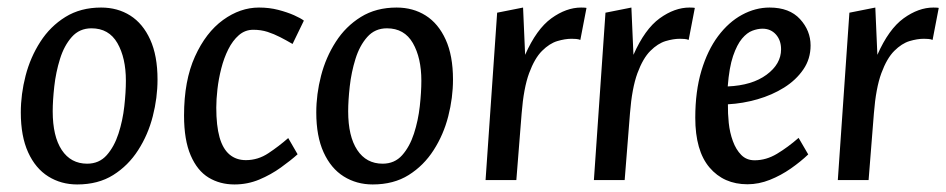

<svg xmlns="http://www.w3.org/2000/svg" viewBox="-20 -482 2533 514"><path d="M186.7 11.8Q143.6 11.8 109.3 -9.6Q74.9 -31.1 55.3 -74.2Q35.7 -117.2 35.7 -180.9Q35.7 -229.9 48.5 -279.3Q61.3 -328.7 87.9 -370Q114.4 -411.4 155.1 -436.6Q195.8 -461.8 250.7 -461.8Q294.8 -461.8 328.7 -440.4Q362.6 -418.9 382.1 -376Q401.7 -333 401.7 -269.1Q401.7 -220.1 389 -170.7Q376.4 -121.3 349.8 -80Q323.3 -38.6 283 -13.4Q242.8 11.8 186.7 11.8ZM213.3 -43.8Q245.4 -43.8 265.6 -66.5Q285.8 -89.2 297.2 -124.3Q308.6 -159.5 312.8 -197.5Q317 -235.5 317 -266Q317 -327 294.3 -366.6Q271.5 -406.2 224.8 -406.2Q192.8 -406.2 172.2 -383Q151.6 -359.8 140.6 -324.2Q129.5 -288.5 125.3 -250.6Q121.1 -212.7 121.1 -184Q121.1 -117.2 145.3 -80.5Q169.6 -43.8 213.3 -43.8Z M607.7 11.8Q568.9 11.8 538.6 -6.5Q508.2 -24.9 490.5 -66Q472.7 -107 472.7 -172.9Q472.7 -266.2 501.9 -330.6Q531.1 -395.1 577.1 -428.5Q623.1 -461.8 673.3 -461.8Q700.9 -461.8 724.8 -455.6Q748.7 -449.4 767.1 -441.3Q785.4 -433.1 793.5 -426.8L763.2 -364.3Q746.1 -374.3 729.9 -382.6Q713.6 -391 696.1 -396.7Q678.6 -402.3 658 -402.3Q636.1 -402.3 619.4 -387.8Q602.8 -373.3 591.1 -349.9Q579.4 -326.5 572.3 -298.5Q565.2 -270.5 562.1 -243.2Q559 -215.9 559 -194Q559 -145.7 567.7 -114.6Q576.5 -83.5 594.4 -68.4Q612.3 -53.3 638.2 -53.3Q670.7 -53.3 698.6 -71.9Q726.5 -90.4 751.6 -112.4L776.7 -69Q758.5 -52.6 732 -33.6Q705.5 -14.5 674.1 -1.3Q642.7 11.8 607.7 11.8Z M977.7 11.8Q934.6 11.8 900.3 -9.6Q865.9 -31.1 846.3 -74.2Q826.7 -117.2 826.7 -180.9Q826.7 -229.9 839.5 -279.3Q852.3 -328.7 878.9 -370Q905.4 -411.4 946.1 -436.6Q986.8 -461.8 1041.7 -461.8Q1085.8 -461.8 1119.7 -440.4Q1153.6 -418.9 1173.1 -376Q1192.7 -333 1192.7 -269.1Q1192.7 -220.1 1180 -170.7Q1167.4 -121.3 1140.8 -80Q1114.3 -38.6 1074 -13.4Q1033.8 11.8 977.7 11.8ZM1004.3 -43.8Q1036.4 -43.8 1056.6 -66.5Q1076.8 -89.2 1088.2 -124.3Q1099.6 -159.5 1103.8 -197.5Q1108 -235.5 1108 -266Q1108 -327 1085.3 -366.6Q1062.5 -406.2 1015.8 -406.2Q983.8 -406.2 963.2 -383Q942.6 -359.8 931.6 -324.2Q920.5 -288.5 916.3 -250.6Q912.1 -212.7 912.1 -184Q912.1 -117.2 936.3 -80.5Q960.6 -43.8 1004.3 -43.8Z M1279.9 0 1310.9 -448 1380.3 -461.8 1385.8 -335.2Q1416.2 -404.1 1456.1 -433Q1496 -461.8 1535.8 -461.8Q1542.5 -461.8 1545.7 -461.5Q1548.9 -461.1 1550.1 -460.8L1533.6 -375.1Q1528.8 -377.2 1522.2 -377.7Q1515.6 -378.2 1510.3 -378.2Q1492.7 -378.2 1471.9 -372Q1451.1 -365.7 1431.2 -345.9Q1411.3 -326.2 1396.5 -286.2Q1381.8 -246.2 1376.5 -178.7L1362.3 0Z M1569.9 0 1600.9 -448 1670.3 -461.8 1675.8 -335.2Q1706.2 -404.1 1746.1 -433Q1786 -461.8 1825.8 -461.8Q1832.5 -461.8 1835.7 -461.5Q1838.9 -461.1 1840.1 -460.8L1823.6 -375.1Q1818.8 -377.2 1812.2 -377.7Q1805.6 -378.2 1800.3 -378.2Q1782.7 -378.2 1761.9 -372Q1741.1 -365.7 1721.2 -345.9Q1701.3 -326.2 1686.5 -286.2Q1671.8 -246.2 1666.5 -178.7L1652.3 0Z M1981.1 11.3Q1917.6 11.3 1879.4 -33.6Q1841.3 -78.5 1841.3 -166.9Q1841.3 -237.6 1857.7 -292.6Q1874.2 -347.6 1902.4 -385.3Q1930.7 -423 1966.5 -442.4Q2002.4 -461.8 2040.2 -461.8Q2093.4 -461.8 2121.7 -430.9Q2150 -400 2150 -360.3Q2150 -324.3 2130.6 -296.1Q2111.3 -267.8 2079.2 -247.6Q2047.1 -227.5 2007.8 -216.2Q1968.6 -204.9 1928.7 -202.8Q1928.3 -179.2 1930.9 -153.1Q1933.6 -127 1942 -104.2Q1950.3 -81.4 1964.4 -67.2Q1978.5 -52.9 2000.1 -52.9Q2031.1 -52.9 2060.1 -70.3Q2089.1 -87.7 2117.9 -112.9L2143.7 -68.6Q2123.6 -49.4 2097.2 -30.9Q2070.7 -12.4 2040.9 -0.5Q2011.1 11.3 1981.1 11.3ZM1928.2 -250.6Q1993.5 -253.4 2032.2 -282Q2071 -310.6 2071 -350Q2071 -374.3 2057.1 -389.8Q2043.2 -405.2 2021.3 -405.2Q2008.4 -405.2 1994.1 -399.8Q1979.8 -394.5 1966.4 -378.6Q1953 -362.6 1942.5 -332.1Q1932.1 -301.6 1928.2 -250.6Z M2222.9 0 2253.9 -448 2323.3 -461.8 2328.8 -335.2Q2359.2 -404.1 2399.1 -433Q2439 -461.8 2478.8 -461.8Q2485.5 -461.8 2488.7 -461.5Q2491.9 -461.1 2493.1 -460.8L2476.6 -375.1Q2471.8 -377.2 2465.2 -377.7Q2458.6 -378.2 2453.3 -378.2Q2435.7 -378.2 2414.9 -372Q2394.1 -365.7 2374.2 -345.9Q2354.3 -326.2 2339.5 -286.2Q2324.8 -246.2 2319.5 -178.7L2305.3 0Z"/></svg>

Font: Ancizar Sans Thin
Style: Italic
Weight: 100
Italic angle: -4°
Designer: Cesar Puertas, Viviana Monsalve, Julian Moncada, Julian Prieto, Jose Castro, Mariel Hernandez, Felipe Aragon, Sara Alarc
Version: Version 8.100